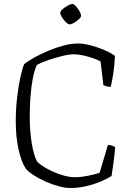

<svg xmlns="http://www.w3.org/2000/svg" viewBox="-20 -942 650 962"><path d="M332 0Q306 0 273.5 -9Q241 -18 209 -32Q177 -46 150.5 -63Q124 -80 110 -96Q87 -129 73 -193Q59 -257 59 -333Q59 -394 65.5 -451Q72 -508 81.5 -552.5Q91 -597 101 -621Q121 -637 153 -654.5Q185 -672 223 -688Q261 -704 299.5 -714Q338 -724 369 -724Q400 -724 435.5 -714.5Q471 -705 503.5 -691Q536 -677 556 -662Q554 -616 547.5 -573.5Q541 -531 535 -507Q522 -507 512 -510Q502 -513 498 -515L484 -634Q471 -642 446.5 -650.5Q422 -659 396 -664.5Q370 -670 351 -670Q327 -670 292 -661.5Q257 -653 222 -641Q187 -629 165 -617Q152 -589 144 -547Q136 -505 132.5 -455.5Q129 -406 129 -356Q129 -285 139 -224.5Q149 -164 165 -134Q181 -116 214.5 -97.5Q248 -79 286 -66.5Q324 -54 354 -54Q385 -54 421.5 -61.5Q458 -69 479 -76L521 -216Q531 -216 542 -212Q553 -208 557 -205Q554 -167 548.5 -125.5Q543 -84 539 -60Q520 -48 488 -34Q456 -20 415.5 -10Q375 0 332 0ZM328 -820Q321 -820 310 -831Q299 -842 290.5 -855.5Q282 -869 282 -878Q282 -886 293.5 -896Q305 -906 319.5 -914Q334 -922 343 -922Q350 -922 360.5 -910.5Q371 -899 378.5 -885.5Q386 -872 386 -863Q386 -856 375.5 -846Q365 -836 351.5 -828Q338 -820 328 -820Z"/></svg>

Font: Texturina 72pt ExtraLight
Style: Regular
Weight: 200
Designer: Guillermo Torres Carreño
Foundry: Omnibus-Type
Version: Version 1.002; ttfautohint (v1.8.3)